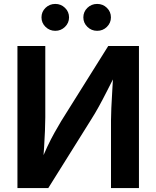

<svg xmlns="http://www.w3.org/2000/svg" viewBox="-20 -963 801 983"><path d="M691.4 0H548.3V-347.7Q548.3 -372.1 550 -410.4Q551.8 -448.7 554.7 -496.8Q557.6 -544.9 560.5 -597.7H579.1Q548.8 -538.1 527.1 -495.4Q505.4 -452.6 486.3 -418Q467.3 -383.3 444.3 -347.2L227.1 0H69.3V-727.5H211.9V-362.3Q211.9 -334 210.2 -293.7Q208.5 -253.4 205.8 -208.7Q203.1 -164.1 199.7 -123.5H184.6Q203.6 -172.4 222.4 -212.2Q241.2 -252 259.3 -284.2Q277.3 -316.4 293.5 -343.3L534.2 -727.5H691.4ZM477.5 -805.2Q448.2 -805.2 427.5 -825.4Q406.7 -845.7 406.7 -874Q406.7 -902.8 427.5 -922.9Q448.2 -942.9 477.5 -942.9Q506.8 -942.9 527.3 -922.9Q547.9 -902.8 547.9 -874Q547.9 -845.7 527.3 -825.4Q506.8 -805.2 477.5 -805.2ZM263.2 -805.2Q233.9 -805.2 213.1 -825.4Q192.4 -845.7 192.4 -874Q192.4 -902.8 213.1 -922.9Q233.9 -942.9 263.2 -942.9Q292 -942.9 312.7 -922.9Q333.5 -902.8 333.5 -874Q333.5 -845.7 312.7 -825.4Q292 -805.2 263.2 -805.2Z"/></svg>

Font: Inter
Style: 650
Weight: 650
Designer: Rasmus Andersson
Foundry: rsms
Version: Version 4.001;git-66647c0bb